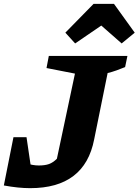

<svg xmlns="http://www.w3.org/2000/svg" viewBox="-39 -965 721 999"><path d="M-19 0 27 -148Q62 -127 97 -115.5Q132 -104 163 -104Q195 -104 216 -111.5Q237 -119 257 -139L351 -582L203 -611L215 -674H624L612 -616Q593 -608 568 -599Q543 -590 521 -585L451 -240Q402 14 118 14Q87 14 53 10.5Q19 7 -19 0ZM-19 0 31 -251H99L136 0ZM554 -945 662 -795 594 -739 488 -832 352 -739 301 -795 448 -945Z"/></svg>

Font: Piazzolla Thin Black
Style: Italic
Weight: 900
Italic angle: -11.3°
Version: Version 2.005